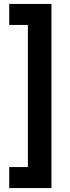

<svg xmlns="http://www.w3.org/2000/svg" viewBox="-20 -769 357 978"><path d="M122 82H27V189H242V-749H27V-642H122Z"/></svg>

Font: SpinnyJost
Style: Regular
Weight: 600
Version: Version 3.710